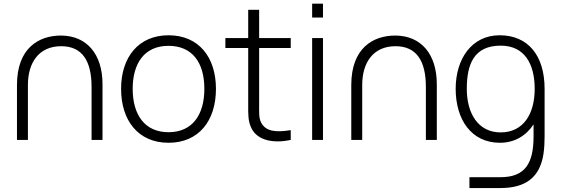

<svg xmlns="http://www.w3.org/2000/svg" viewBox="-20 -742 2980 1018"><path d="M465.5 -281V0H523.5V-295.5C523.5 -456 439.5 -552.5 304.5 -553.5C184 -554 70 -485.5 70 -291.5V0H128V-291.5C128 -410.5 186.5 -497 304.5 -497C417 -497 465.5 -417.5 465.5 -281Z M873.5 15C1033 15 1125 -100.5 1125 -271C1125 -438 1034.5 -555 873.5 -555C716 -555 622 -440.5 622 -271C622 -103 713 15 873.5 15ZM683.5 -271C683.5 -405 744.5 -499 873.5 -499C1000 -499 1063.5 -409.5 1063.5 -271C1063.5 -134.5 1001 -41 873.5 -41C748.5 -41 683.5 -132 683.5 -271Z M1521.5 0V-52C1441 -39 1389 -45.5 1365 -91.5C1352 -116 1354 -142.5 1354 -188.5V-487.5H1521.5V-540H1354V-690H1296V-540H1175V-487.5H1296V-187.5C1296 -137.5 1294.5 -101 1312.5 -63.5C1345.5 6 1435.5 18.5 1521.5 0Z M1635 -649H1692.5V-722.5H1635ZM1635 0H1692.5V-540H1635Z M2238 -281V0H2296V-295.5C2296 -456 2212 -552.5 2077 -553.5C1956.5 -554 1842.5 -485.5 1842.5 -291.5V0H1900.5V-291.5C1900.5 -410.5 1959 -497 2077 -497C2189.5 -497 2238 -417.5 2238 -281Z M2630.5 15C2708.5 15 2769.5 -22.5 2809 -82.5V-19C2809 124 2764.5 197.5 2633.5 197.5H2469V255H2633.5C2769 255 2844 196.5 2862 71C2866 42 2867.5 13 2867.5 -19V-271C2867.5 -447 2780.5 -555 2629 -555C2482 -555 2396 -431 2396 -271C2396 -109 2478.5 15 2630.5 15ZM2455 -271C2455 -401 2492.5 -500 2635 -500C2760 -500 2815 -404.5 2815 -271C2815 -138.5 2755.5 -40 2634.5 -40C2515.5 -40 2455 -140 2455 -271Z"/></svg>

Font: Eudonet Light
Style: Regular
Weight: 300
Designer: Mikhail Sharanda
Foundry: Mikhail Sharanda
Version: Version 4.503;Glyphs 3.1.2 (3151)